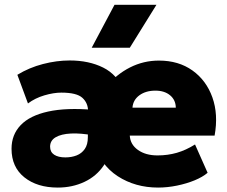

<svg xmlns="http://www.w3.org/2000/svg" viewBox="-20 -790 973 824"><path d="M228 15Q139.5 15 84.5 -29Q29.5 -73 29.5 -151.5Q29.5 -212 68.8 -253Q108 -294 186.2 -311.2Q264.5 -328.5 381 -318.5L380.5 -209Q326.5 -219 284.8 -217Q243 -215 219 -201Q195 -187 195 -160.5Q195 -137.5 212.5 -126Q230 -114.5 260.5 -114.5Q287 -114.5 308.8 -123Q330.5 -131.5 343.8 -150.5Q357 -169.5 357 -200.5L358 -312.5Q358 -348 333.5 -370.2Q309 -392.5 243 -392.5Q210.5 -392.5 170.5 -380.8Q130.5 -369 100 -346L54.5 -469Q105.5 -500 164.2 -515.2Q223 -530.5 279 -530.5Q361.5 -530.5 422.8 -500Q484 -469.5 512.5 -400L433 -415.5Q479.5 -471 537.8 -500.5Q596 -530 662 -530Q746.5 -530 806 -487.5Q865.5 -445 891.5 -372Q917.5 -299 901 -208H537Q539 -170 572 -146.5Q605 -123 656 -123Q699.5 -123 738.8 -134.2Q778 -145.5 817 -170L871 -48.5Q850 -30.5 815.5 -16.2Q781 -2 739.8 6.5Q698.5 15 658.5 15Q560.5 15 485.2 -33.8Q410 -82.5 381 -180L457.5 -195Q457 -127.5 425.8 -80.8Q394.5 -34 342.5 -9.5Q290.5 15 228 15ZM548.5 -328H734.5Q734 -361 710 -381Q686 -401 647 -401Q605.5 -401 578.2 -381Q551 -361 548.5 -328ZM373.5 -585 471.5 -769.5H651.5L537 -585Z"/></svg>

Font: Geologica ExtraBold
Style: Regular
Weight: 800
Designer: Sindre Bremnes, Frode Helland
Foundry: Monokrom Skriftforlag AS
Version: Version 1.010;gftools[0.9.28]